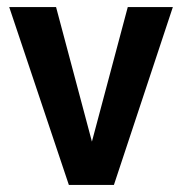

<svg xmlns="http://www.w3.org/2000/svg" viewBox="-20 -521 514 541"><path d="M174 0 6 -501H138L239 -122L340 -501H467L301 0Z"/></svg>

Font: Nunito Sans 7pt Condensed
Style: Bold
Weight: 700
Width: 3
Designer: Vernon Adams
Foundry: Vernon Adams
Version: Version 3.101;gftools[0.9.27]